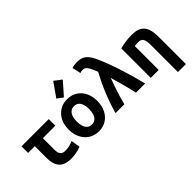

<svg xmlns="http://www.w3.org/2000/svg" viewBox="-55 -1492 2350 2350"><g transform="rotate(-45 1120.0 -317.0)"><path d="M361 12Q301 12 254.5 -8Q208 -28 182 -77.5Q156 -127 156 -215V-412H40V-526H511V-412H295V-211Q295 -172 305.5 -149.5Q316 -127 334.5 -117.5Q353 -108 376 -108Q419 -108 449.5 -115Q480 -122 519 -139L538 -21Q500 -5 455 3.5Q410 12 361 12Z M841 15Q767 15 711 -20.5Q655 -56 623.5 -119Q592 -182 592 -264Q592 -347 624.5 -409Q657 -471 713 -505.5Q769 -540 841 -540Q915 -540 970.5 -505.5Q1026 -471 1057.5 -409Q1089 -347 1089 -264Q1089 -182 1058 -119Q1027 -56 971.5 -20.5Q916 15 841 15ZM839 -105Q875 -105 899.5 -125Q924 -145 936 -180.5Q948 -216 948 -263Q948 -310 936.5 -345.5Q925 -381 901.5 -400.5Q878 -420 841 -420Q806 -420 781.5 -400.5Q757 -381 744.5 -345.5Q732 -310 732 -263Q732 -216 743.5 -180.5Q755 -145 778.5 -125Q802 -105 839 -105ZM830 -582 754 -638 881 -819 975 -747Z M1141 0Q1161 -72 1185.5 -142Q1210 -212 1237.5 -277.5Q1265 -343 1293.5 -401.5Q1322 -460 1348 -508Q1324 -571 1306 -603.5Q1288 -636 1270.5 -647.5Q1253 -659 1230 -659Q1216 -659 1206 -657.5Q1196 -656 1184 -651L1159 -762Q1182 -770 1203 -773Q1224 -776 1251 -776Q1299 -776 1333.5 -761Q1368 -746 1394 -715.5Q1420 -685 1441 -640Q1476 -565 1507.5 -480Q1539 -395 1566.5 -309Q1594 -223 1616 -143.5Q1638 -64 1654 0H1495Q1484 -53 1468 -115Q1452 -177 1435.5 -237.5Q1419 -298 1404 -346Q1384 -293 1362.5 -230.5Q1341 -168 1323 -107.5Q1305 -47 1294 0Z M2036 185V-279Q2036 -328 2029 -358.5Q2022 -389 2003.5 -403.5Q1985 -418 1951 -418Q1936 -418 1920.5 -416.5Q1905 -415 1888 -413V0H1751V-510Q1788 -520 1842.5 -529Q1897 -538 1960 -538Q2044 -538 2090.5 -507.5Q2137 -477 2155.5 -423Q2174 -369 2174 -297V185Z"/></g></svg>

Font: Ubuntu Sans Mono
Style: Regular
Weight: 400
Monospace: yes
Designer: Dalton Maag Ltd
Foundry: Dalton Maag Ltd
Version: Version 1.006